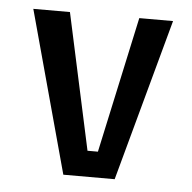

<svg xmlns="http://www.w3.org/2000/svg" viewBox="-40 -480 519 520"><g transform="rotate(5 219.5 -220.0)"><path d="M410.2 -440.4 290 0H150.4L30.3 -440.4H129.9L210 -70.3H238.3L318.4 -440.4Z"/></g></svg>

Font: Geo
Style: Regular
Weight: 500
Version: Version 001.2